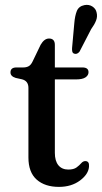

<svg xmlns="http://www.w3.org/2000/svg" viewBox="-20 -741 409 770"><path d="M68 -423 43 -428.5Q22 -435 22 -450.5Q22 -470.5 46 -470.5H73.5Q86.5 -470.5 95.5 -475.8Q104.5 -481 111 -495L143 -561.5Q157.5 -586.5 176.5 -586.5Q200 -586.5 200 -561V-470.5H310.5Q335 -470.5 335 -451.5Q335 -439 323 -430.8Q311 -422.5 284.5 -422.5H200V-128Q200 -95.5 214.2 -78.2Q228.5 -61 254 -61Q275.5 -61 287 -69.5Q298.5 -78 305.8 -86.5Q313 -95 322.5 -95Q338.5 -94.5 337 -74Q335.5 -43 301 -17.2Q266.5 8.5 216.5 8.5Q160 8.5 127 -20.8Q94 -50 94 -109.5V-388.5Q94 -416.5 68 -423ZM278 -648Q280.5 -678 288.2 -697Q296 -716 318.5 -720.5Q336.5 -724 350.5 -715Q364.5 -706 367.5 -690.5Q371.5 -674.5 365.2 -658.5Q359 -642.5 345.5 -624L299 -534Q289 -521.5 277 -526Q271 -528.5 269.8 -534.8Q268.5 -541 269 -548Z"/></svg>

Font: Fraunces 9pt Soft
Style: Regular
Weight: 400
Version: Version 1.000;[0bf87f6ff]